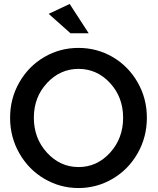

<svg xmlns="http://www.w3.org/2000/svg" viewBox="-20 -945 796 970"><path d="M332 -925 428 -777H336L226 -875ZM31 -350Q31 -448 78 -529.5Q125 -611 204 -657Q283 -703 376.5 -703Q470 -703 549 -657Q628 -611 675 -529.5Q722 -448 722 -350Q722 -252 675 -170Q628 -88 548.5 -41.5Q469 5 376.5 5Q284 5 204.5 -41.5Q125 -88 78 -170Q31 -252 31 -350ZM377 -597Q284 -597 217.5 -525.5Q151 -454 151 -350Q151 -246 217.5 -173.5Q284 -101 377 -101Q470 -101 536 -173.5Q602 -246 602 -350Q602 -454 536 -525.5Q470 -597 377 -597Z"/></svg>

Font: Steamflix Grotesk
Style: Regular
Weight: 400
Designer: Julieta Ulanovsky
Foundry: Julieta Ulanovsky
Version: Version 4.000;PS 004.000;hotconv 1.0.88;makeotf.lib2.5.64775